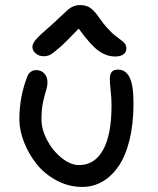

<svg xmlns="http://www.w3.org/2000/svg" viewBox="-20 -778 629 764"><path d="M153.8 -554.2Q134.8 -554.2 121.8 -565.7Q108.9 -577.1 108.9 -591.8Q108.9 -604 122.8 -620.6Q136.7 -637.2 189.9 -683.1Q205.6 -697.3 225.8 -716.6Q246.1 -735.8 253.2 -741.7Q260.3 -747.6 272 -752.7Q283.7 -757.8 298.8 -757.8Q322.3 -757.8 338.6 -747.1Q355 -736.3 375 -707Q392.1 -682.1 409.9 -663.1Q427.7 -644 439.9 -634.8Q452.1 -625.5 462.4 -617.9Q472.7 -610.4 477.8 -603Q482.9 -595.7 482.9 -585.9Q482.9 -570.3 471.2 -561.8Q459.5 -553.2 439 -553.2Q404.3 -553.2 373 -575.2Q341.8 -597.2 293 -664.1Q246.1 -614.3 217.8 -589.4Q189.5 -564.5 178.2 -559.3Q167 -554.2 153.8 -554.2ZM307.1 -34.2Q252.9 -34.2 204.6 -60.3Q156.2 -86.4 124.8 -126.5Q93.3 -166.5 75.2 -213.4Q57.1 -260.3 57.1 -303.2Q57.1 -393.1 88.9 -474.1Q92.8 -484.9 102.1 -491.9Q111.3 -499 124 -499Q144 -499 156.5 -485.4Q168.9 -471.7 168.9 -450.2Q168.9 -435.1 163.1 -417Q157.2 -398.9 151.1 -370.8Q145 -342.8 145 -303.2Q145 -262.7 167.7 -220Q190.4 -177.2 225.8 -149.2Q261.2 -121.1 294.9 -121.1Q356.4 -121.1 390.1 -181.4Q423.8 -241.7 423.8 -357.9Q423.8 -386.7 420.4 -417.5Q417 -448.2 417 -462.9Q417 -481.9 424.3 -491.5Q431.6 -501 450.2 -501Q480 -501 495.6 -470.2Q511.2 -439.5 511.2 -367.2Q511.2 -285.2 495.4 -220.9Q479.5 -156.7 451.7 -116.5Q423.8 -76.2 387.2 -55.2Q350.6 -34.2 307.1 -34.2Z"/></svg>

Font: Shantell Sans Irregular Bouncy
Style: Regular
Weight: 400
Designer: Stephen Nixon, Anya Danilova, Shantell Martin
Foundry: Arrow Type
Version: Version 1.006;[9816181b4]